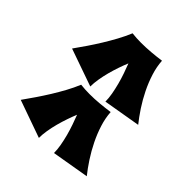

<svg xmlns="http://www.w3.org/2000/svg" viewBox="-84 -679 793 793"><g transform="rotate(-45 312.5 -283.0)"><path d="M607.9 -192.9Q574.7 -190.9 539.8 -179.9Q504.9 -168.9 471.2 -152.3Q437.5 -135.7 406.7 -115.5Q376 -95.2 351.1 -75.2L323.2 -238.8Q342.8 -238.8 366 -242.9Q389.2 -247.1 413.3 -253.4Q437.5 -259.8 460.4 -267.8Q483.4 -275.9 502 -283.2Q483.4 -291 460.7 -298.8Q438 -306.6 414.1 -313Q390.1 -319.3 366.7 -323.2Q343.3 -327.1 323.2 -327.1L380.9 -491.2Q406.2 -473.1 433.1 -454.8Q460 -436.5 487.8 -419.4Q515.6 -402.3 544.2 -386.7Q572.8 -371.1 602.1 -358.9Q599.1 -333 599.1 -307.1Q599.1 -278.3 601.6 -249.5Q604 -220.7 607.9 -192.9ZM308.1 -192.9Q274.9 -190.9 240 -179.9Q205.1 -168.9 171.4 -152.3Q137.7 -135.7 106.7 -115.5Q75.7 -95.2 50.8 -75.2L22.9 -238.8Q42.5 -238.8 65.9 -242.9Q89.4 -247.1 113.3 -253.4Q137.2 -259.8 160.2 -267.8Q183.1 -275.9 202.1 -283.2Q183.1 -291 160.4 -298.8Q137.7 -306.6 114 -313Q90.3 -319.3 66.9 -323.2Q43.5 -327.1 22.9 -327.1L81.1 -491.2Q106.4 -473.1 133.3 -454.8Q160.2 -436.5 187.7 -419.4Q215.3 -402.3 243.9 -386.7Q272.5 -371.1 301.8 -358.9Q298.8 -333 298.8 -307.1Q298.8 -278.3 301.5 -249.5Q304.2 -220.7 308.1 -192.9Z"/></g></svg>

Font: Spicy Rice
Style: Regular
Weight: 400
Version: Version 1.000